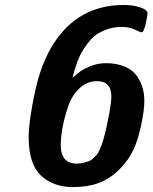

<svg xmlns="http://www.w3.org/2000/svg" viewBox="-20 -736 618 778"><path d="M96.2 -180.2Q96.2 -244.1 121.1 -361.1Q146 -478 195.8 -557.1Q296.9 -716.3 482.9 -715.8Q520 -715.8 549.1 -705.8Q578.1 -695.8 578.1 -681.2Q568.4 -618.2 558.1 -606.9L553.2 -605Q549.3 -605 526.6 -616Q503.9 -627 472.2 -627Q441.4 -627 414.8 -617.4Q388.2 -607.9 370.1 -595.5Q352.1 -583 335.4 -560.5Q318.8 -538.1 310.3 -523.4Q301.8 -508.8 292.5 -482.9Q283.2 -457 281 -449Q278.8 -440.9 273.9 -420.9Q294.9 -439 307.4 -448Q319.8 -457 348.4 -468.5Q377 -480 408.2 -480Q453.1 -480 485.6 -466.1Q518.1 -452.1 534.4 -428.5Q550.8 -404.8 557.9 -379.9Q564.9 -355 564.9 -326.2Q564.9 -291 552.5 -231.4Q540 -171.9 522.9 -133.8Q502 -87.9 464.4 -50Q426.8 -12.2 378.9 5.9Q335.9 22 274.9 22Q195.8 22 146 -24.7Q96.2 -71.3 96.2 -180.2ZM226.1 -147.9Q226.1 -72.8 292 -73.2Q306.2 -73.2 318.1 -76.2Q330.1 -79.1 339.6 -82.5Q349.1 -85.9 357.7 -94.5Q366.2 -103 371.6 -108.4Q377 -113.8 382.6 -127Q388.2 -140.1 391.1 -146.5Q394 -152.8 398.4 -169.4Q402.8 -186 405 -193.1Q407.2 -200.2 411.1 -218.5Q415 -236.8 416 -243.2Q431.2 -314 431.2 -345.2Q431.2 -407.2 373 -407.2Q332 -407.2 301 -377.2Q270 -347.2 255.1 -302Q240.2 -256.8 233.2 -217.8Q226.1 -178.7 226.1 -147.9Z"/></svg>

Font: CMU Sans Serif
Style: BoldOblique
Weight: 700
Italic angle: -12°
Version: Version 0.7.0